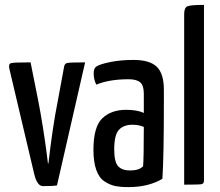

<svg xmlns="http://www.w3.org/2000/svg" viewBox="-20 -755 900 785"><path d="M18 -475Q14 -494 26 -497Q38 -500 105 -500L137 -340Q146 -294 156 -230.5Q166 -167 171 -127L176 -87H178Q195 -236 216 -341L242 -482Q244 -495 255 -497.5Q266 -500 328 -500L213 3Q198 6 156 6Q132 6 120 -43Z M363 -455Q363 -476 374 -483Q389 -493 431.5 -501.5Q474 -510 526 -510Q592 -510 621 -482Q650 -454 650 -388V-335Q650 -115 644 -24Q587 10 505 10Q473 10 451 5.5Q429 1 407 -13.5Q385 -28 373.5 -60.5Q362 -93 362 -142Q362 -237 398.5 -271.5Q435 -306 495 -306Q542 -306 568 -293V-372Q568 -406 553 -418.5Q538 -431 506 -431Q427 -431 374 -409Q363 -429 363 -455ZM568 -236Q548 -245 521 -245Q486 -245 466.5 -224.5Q447 -204 447 -144Q447 -93 463 -75.5Q479 -58 512 -58Q548 -58 565 -75Q568 -108 568 -236Z M814 -17Q814 -4 804 -2Q794 0 733 0V-698Q733 -724 747 -729.5Q761 -735 814 -735Z"/></svg>

Font: Yanone Kaffeesatz
Style: Regular
Weight: 400
Designer: Yanone (Cyrillic: Daniel Pouzeot)
Foundry: Yanone
Version: Version 1.003;PS 001.003;hotconv 1.0.88;makeotf.lib2.5.64775